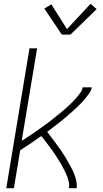

<svg xmlns="http://www.w3.org/2000/svg" viewBox="-20 -989 540 1009"><path d="M13 0 135 -735H175L94 -249Q107 -257 120 -265.5Q133 -274 145.5 -282.5Q158 -291 171 -300Q184 -309 196.5 -318Q209 -327 221.5 -336Q234 -345 246 -354.5Q258 -364 270 -373.5Q282 -383 294 -393Q306 -403 318 -413Q330 -423 341 -433.5Q352 -444 363 -455Q374 -466 384 -478Q394 -490 403 -502.5Q412 -515 414 -530H462Q460 -514 450 -500Q440 -486 429.5 -473Q419 -460 407.5 -448Q396 -436 383.5 -424.5Q371 -413 358.5 -401.5Q346 -390 333.5 -379.5Q321 -369 308 -358Q295 -347 281.5 -337Q268 -327 254.5 -316.5Q241 -306 228 -296Q238 -283 248.5 -269.5Q259 -256 268.5 -242.5Q278 -229 288 -215.5Q298 -202 307.5 -188Q317 -174 325.5 -159.5Q334 -145 342.5 -130Q351 -115 358.5 -100Q366 -85 372 -69Q378 -53 381.5 -35.5Q385 -18 383 0H342Q345 -16 341.5 -32.5Q338 -49 332 -64Q326 -79 319 -93Q312 -107 304.5 -120.5Q297 -134 288.5 -147.5Q280 -161 271.5 -174Q263 -187 254 -199.5Q245 -212 235.5 -224.5Q226 -237 216.5 -249.5Q207 -262 197 -274Q170 -255 142 -236Q114 -217 86 -199L53 0ZM305 -807 213 -944 250 -966 332 -836 456 -969 488 -941 350 -807Z"/></svg>

Font: Iosevka Curly XLtObl
Style: Regular
Weight: 200
Italic angle: -9°
Monospace: yes
Designer: Belleve Invis
Foundry: Belleve Invis
Version: Version 11.1.0; ttfautohint (v1.8.3)